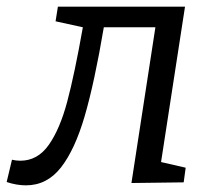

<svg xmlns="http://www.w3.org/2000/svg" viewBox="-61 -548 638 577"><path d="M423 -61 497 -44 491 0 334 2 406 -466H251Q223 -300 193.5 -199Q164 -98 122 -44.5Q80 9 17 9Q-11 9 -41 -1L-25 -68Q-13 -65 0 -65Q52 -65 85.5 -112.5Q119 -160 141 -242.5Q163 -325 188 -466L106 -484L113 -528H495Z"/></svg>

Font: Bitter Pro
Style: Italic
Weight: 400
Italic angle: -9°
Designer: Sol Matas, and Bitter project Authors
Foundry: Sol Matas
Version: Version 1.010